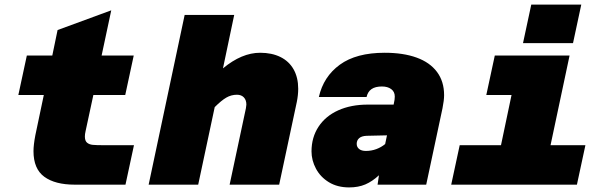

<svg xmlns="http://www.w3.org/2000/svg" viewBox="-20 -805 2640 837"><path d="M126 -146Q126 -173 134 -215L171 -391H60L97 -563H208L231 -674L465 -760L423 -563H563L526 -391H387L353 -233Q350 -220 350 -210Q350 -191 359.5 -183Q369 -175 384.5 -173.5Q400 -172 432 -172H564L527 0H306Q220 0 173 -34.5Q126 -69 126 -146Z M1054 -349Q1054 -369 1043 -380.5Q1032 -392 1013 -392Q988 -392 966.5 -379.5Q945 -367 916 -338L844 0H628L785 -740H1001L952 -507Q1034 -575 1114 -575Q1165 -575 1202.5 -556.5Q1240 -538 1260 -502.5Q1280 -467 1280 -418Q1280 -391 1274 -361L1197 0H981L1052 -333Q1054 -345 1054 -349Z M1632 -41Q1603 -14 1572.5 -1Q1542 12 1502 12Q1451 12 1414 -10.5Q1377 -33 1357.5 -69.5Q1338 -106 1338 -145Q1338 -206 1368.5 -252.5Q1399 -299 1454.5 -324Q1510 -349 1583 -349H1696L1700 -370Q1701 -375 1701 -384Q1701 -405 1685.5 -416.5Q1670 -428 1645 -428Q1616 -428 1599.5 -416.5Q1583 -405 1578 -382H1370Q1390 -471 1461.5 -523Q1533 -575 1657 -575Q1738 -575 1796 -554Q1854 -533 1885 -491.5Q1916 -450 1916 -390Q1916 -368 1909 -333L1838 0H1626ZM1575 -147Q1599 -147 1620.5 -155Q1642 -163 1659 -177L1667 -215L1578 -213Q1556 -212 1545.5 -202.5Q1535 -193 1535 -178Q1535 -164 1545.5 -155.5Q1556 -147 1575 -147Z M1984 -172H2164L2210 -391H2100L2137 -563H2463L2380 -172H2532L2495 0H1947ZM2296 -785H2514L2478 -617H2260Z"/></svg>

Font: Azeret Mono Black
Style: Italic
Weight: 900
Italic angle: -12°
Designer: Martin Vácha
Foundry: Displaay
Version: Version 1.000; Glyphs 3.0.3, build 3074